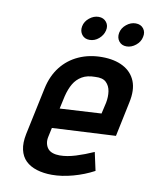

<svg xmlns="http://www.w3.org/2000/svg" viewBox="-79 -734 636 807"><g transform="rotate(10 238.5 -331.0)"><path d="M277 -675Q256 -675 237.5 -660Q219 -645 215 -624Q211 -603 222.5 -588Q234 -573 255 -573Q277 -573 294.5 -588Q312 -603 317 -624Q322 -645 310 -660Q298 -675 277 -675ZM435 -675Q414 -675 395.5 -660Q377 -645 373 -624Q369 -603 380.5 -588Q392 -573 413 -573Q434 -573 452.5 -588Q471 -603 475 -624Q480 -645 468.5 -660Q457 -675 435 -675ZM156 -144 164 -181 435 -195 466 -343Q478 -398 463 -435Q448 -472 411 -491.5Q374 -511 320 -511Q266 -511 221.5 -491Q177 -471 147 -433Q117 -395 105 -340L62 -137Q54 -98 60.5 -69.5Q67 -41 85.5 -23Q104 -5 133 4Q162 13 198 13Q240 13 287.5 0Q335 -13 376 -35L359 -113Q321 -96 284 -84.5Q247 -73 216 -73Q199 -73 186 -77.5Q173 -82 165.5 -91Q158 -100 155 -113.5Q152 -127 156 -144ZM370 -325 359 -277 182 -267 194 -322Q202 -354 215 -376Q228 -398 250 -411Q272 -424 306 -424Q338 -426 353 -411.5Q368 -397 371.5 -374Q375 -351 370 -325Z"/></g></svg>

Font: Advent Pro SemiBold
Style: Italic
Weight: 600
Italic angle: -12°
Version: Version 3.000